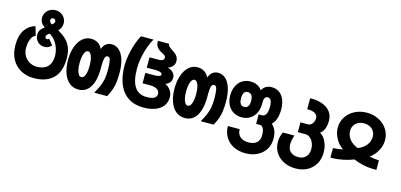

<svg xmlns="http://www.w3.org/2000/svg" viewBox="-81 -1309 4362 2090"><g transform="rotate(15 2100.0 -264.0)"><path d="M11.5 -279.5Q11.5 -389 55 -451.8Q98.5 -514.5 169.5 -534L199.5 -433.5Q167.5 -423 149.5 -380Q131.5 -337 131.5 -281.5Q131.5 -227.5 155.2 -188.8Q179 -150 217 -130.2Q255 -110.5 297 -110.5Q373.5 -110.5 416.2 -151.8Q459 -193 459 -275.5Q459 -320.5 443.8 -364.2Q428.5 -408 401.2 -442.5Q374 -477 340 -495Q320 -482.5 312.5 -473.8Q305 -465 305 -452.5Q305 -442 310.8 -435.8Q316.5 -429.5 327 -429.5Q334 -429.5 338.5 -432.2Q343 -435 348.5 -440.5L399.5 -378Q382.5 -359.5 363.8 -350.2Q345 -341 321 -341Q288.5 -341 263.8 -356Q239 -371 225.5 -396.2Q212 -421.5 212 -451Q212 -483.5 226.8 -504.5Q241.5 -525.5 270.5 -545.5Q215 -583 215 -641.5Q215 -674 231.2 -700.5Q247.5 -727 275.5 -742.5Q303.5 -758 338 -758Q370.5 -758 398.2 -742.5Q426 -727 442.2 -700.5Q458.5 -674 458.5 -642Q458.5 -614.5 448.5 -592.5Q438.5 -570.5 421 -555Q475.5 -523 511.5 -489Q547.5 -455 568.5 -404.5Q589.5 -354 589.5 -281.5Q589.5 -129 512 -55.8Q434.5 17.5 297.5 17.5Q213.5 17.5 148.5 -18.5Q83.5 -54.5 47.5 -121.8Q11.5 -189 11.5 -279.5ZM336.5 -598Q364.5 -616.5 364.5 -637Q364.5 -648.5 357.5 -657.5Q350.5 -666.5 335.5 -666.5Q320.5 -666.5 314 -657.8Q307.5 -649 307.5 -637Q307.5 -616.5 336.5 -598Z M607 -272.5Q607 -355 630 -420Q653 -485 695 -521.8Q737 -558.5 792 -558.5Q836 -558.5 869.8 -537Q903.5 -515.5 919.5 -476.5Q934 -518.5 961 -538.5Q988 -558.5 1024 -558.5Q1074 -558.5 1110.5 -523.8Q1147 -489 1166.2 -425.5Q1185.5 -362 1185.5 -277.5Q1185.5 -220 1180.2 -176.2Q1175 -132.5 1160.8 -90Q1146.5 -47.5 1120.5 0H975Q1006.5 -56.5 1022.8 -94.5Q1039 -132.5 1047 -175.2Q1055 -218 1055 -277.5Q1055 -342.5 1047 -381Q1039 -419.5 1014.5 -419.5Q991.5 -419.5 983.5 -390.2Q975.5 -361 975.5 -311V-272.5Q975.5 -184.5 955.5 -120.8Q935.5 -57 895.5 -22.5Q855.5 12 797 12Q739 12 696 -22.8Q653 -57.5 630 -121.8Q607 -186 607 -272.5ZM850.5 -271.5Q850.5 -317 843.2 -350.2Q836 -383.5 823 -400.8Q810 -418 793.5 -418Q777.5 -418 764.5 -400.5Q751.5 -383 744.2 -350Q737 -317 737 -271.5Q737 -226.5 744.2 -193.8Q751.5 -161 764.5 -143.8Q777.5 -126.5 794 -126.5Q820 -126.5 835.2 -164.5Q850.5 -202.5 850.5 -271.5Z M1216.5 -375.5Q1216.5 -430 1229.8 -498.2Q1243 -566.5 1264.5 -628Q1286 -689.5 1309 -725H1448.5Q1424 -685 1402.8 -626Q1381.5 -567 1368.8 -501Q1356 -435 1356 -375.5Q1356 -237 1400.8 -169.2Q1445.5 -101.5 1535 -101.5Q1592.5 -101.5 1620.8 -117.2Q1649 -133 1649 -167.5Q1649 -198.5 1620.8 -216.8Q1592.5 -235 1543 -235H1456.5V-352H1556.5Q1593 -352 1612 -359.5Q1631 -367 1631 -380Q1631 -394 1611 -402.5Q1591 -411 1556.5 -411H1456.5V-527.5H1560.5Q1588.5 -527.5 1603.8 -537.5Q1619 -547.5 1619 -566Q1619 -580.5 1608.8 -589.5Q1598.5 -598.5 1576.5 -609Q1552.5 -621.5 1536.5 -633.5Q1520.5 -645.5 1509 -668Q1497.5 -690.5 1497.5 -725H1624.5Q1624.5 -708 1636.5 -696Q1648.5 -684 1674.5 -667.5Q1698.5 -652 1713.8 -639.5Q1729 -627 1739.8 -607.2Q1750.5 -587.5 1750.5 -560Q1750.5 -530.5 1731.8 -506.8Q1713 -483 1678 -470.5Q1719 -459 1741 -435.5Q1763 -412 1763 -379.5Q1763 -348 1745.8 -325.5Q1728.5 -303 1697.5 -292.5Q1735 -276.5 1758.8 -241.5Q1782.5 -206.5 1782.5 -162.5Q1782.5 -107 1752.2 -66.2Q1722 -25.5 1665.5 -3.8Q1609 18 1532 18Q1431.5 18 1361 -27.5Q1290.5 -73 1253.5 -161.2Q1216.5 -249.5 1216.5 -375.5Z M1807 -272.5Q1807 -355 1830 -420Q1853 -485 1895 -521.8Q1937 -558.5 1992 -558.5Q2036 -558.5 2069.8 -537Q2103.5 -515.5 2119.5 -476.5Q2134 -518.5 2161 -538.5Q2188 -558.5 2224 -558.5Q2274 -558.5 2310.5 -523.8Q2347 -489 2366.2 -425.5Q2385.5 -362 2385.5 -277.5Q2385.5 -220 2380.2 -176.2Q2375 -132.5 2360.8 -90Q2346.5 -47.5 2320.5 0H2175Q2206.5 -56.5 2222.8 -94.5Q2239 -132.5 2247 -175.2Q2255 -218 2255 -277.5Q2255 -342.5 2247 -381Q2239 -419.5 2214.5 -419.5Q2191.5 -419.5 2183.5 -390.2Q2175.5 -361 2175.5 -311V-272.5Q2175.5 -184.5 2155.5 -120.8Q2135.5 -57 2095.5 -22.5Q2055.5 12 1997 12Q1939 12 1896 -22.8Q1853 -57.5 1830 -121.8Q1807 -186 1807 -272.5ZM2050.5 -271.5Q2050.5 -317 2043.2 -350.2Q2036 -383.5 2023 -400.8Q2010 -418 1993.5 -418Q1977.5 -418 1964.5 -400.5Q1951.5 -383 1944.2 -350Q1937 -317 1937 -271.5Q1937 -226.5 1944.2 -193.8Q1951.5 -161 1964.5 -143.8Q1977.5 -126.5 1994 -126.5Q2020 -126.5 2035.2 -164.5Q2050.5 -202.5 2050.5 -271.5Z M2474 -26H2607Q2607 28 2640.2 58.2Q2673.5 88.5 2736.5 88.5Q2795.5 88.5 2827.8 59Q2860 29.5 2860 -23.5Q2860 -75.5 2846.2 -101.8Q2832.5 -128 2808 -128H2765V-234.5H2801Q2831 -234.5 2846.8 -263Q2862.5 -291.5 2862.5 -345.5Q2862.5 -396.5 2849.8 -418.5Q2837 -440.5 2814 -440.5Q2795.5 -440.5 2783.5 -425.8Q2771.5 -411 2771.5 -376.5V-355.5Q2771.5 -298 2749.5 -252.5Q2727.5 -207 2687 -181.5Q2646.5 -156 2593 -156Q2539 -156 2498 -181Q2457 -206 2434.5 -251.2Q2412 -296.5 2412 -355.5Q2412 -415 2434 -461Q2456 -507 2496.2 -532.5Q2536.5 -558 2588.5 -558Q2631.5 -558 2664.5 -541.8Q2697.5 -525.5 2718 -494.5Q2737 -527.5 2764.2 -542.8Q2791.5 -558 2828 -558Q2877 -558 2913 -532.5Q2949 -507 2968.5 -459.8Q2988 -412.5 2988 -348.5Q2988 -287.5 2972.2 -242.2Q2956.5 -197 2929 -174Q2956.5 -150.5 2973 -113.5Q2989.5 -76.5 2989.5 -18Q2989.5 49 2956.8 101.2Q2924 153.5 2865.8 182.5Q2807.5 211.5 2733.5 211.5Q2656.5 211.5 2597.5 181.5Q2538.5 151.5 2506.2 97.5Q2474 43.5 2474 -26ZM2648 -355.5Q2648 -396.5 2632.5 -418Q2617 -439.5 2590 -439.5Q2562 -439.5 2548 -419.2Q2534 -399 2534 -355.5Q2534 -314.5 2548 -293.5Q2562 -272.5 2589 -272.5Q2648 -272.5 2648 -355.5Z M3044 -1.5Q3044 -31.5 3050.2 -56.8Q3056.5 -82 3070 -113H3200Q3189.5 -82 3185 -57.8Q3180.5 -33.5 3180.5 -10.5Q3180.5 45 3212.5 74Q3244.5 103 3302.5 103Q3335.5 103 3361.2 88.2Q3387 73.5 3401.5 46.5Q3416 19.5 3416 -16Q3416 -54.5 3402.5 -87.2Q3389 -120 3365.2 -139.2Q3341.5 -158.5 3312.5 -158.5H3227V-269H3305.5Q3329.5 -269 3346.2 -281.8Q3363 -294.5 3371.2 -314Q3379.5 -333.5 3379.5 -354.5Q3379.5 -390.5 3349.8 -408.8Q3320 -427 3261 -426.5V-550Q3339.5 -552 3398.5 -530.5Q3457.5 -509 3489.8 -466.8Q3522 -424.5 3522 -364.5Q3522 -312.5 3506.8 -274Q3491.5 -235.5 3462 -216.5Q3489.5 -200.5 3510.8 -170.8Q3532 -141 3544 -101Q3556 -61 3556 -15.5Q3556 56.5 3524 112.2Q3492 168 3434.8 199Q3377.5 230 3304.5 230Q3229 230 3169.8 200.8Q3110.5 171.5 3077.2 118.8Q3044 66 3044 -1.5Z M3751 -104Q3717.5 -126 3690.8 -160.5Q3664 -195 3648.8 -236.2Q3633.5 -277.5 3633.5 -318.5Q3633.5 -387 3669 -441.5Q3704.5 -496 3765.5 -527Q3826.5 -558 3900 -558Q3973.5 -558 4034.5 -527Q4095.5 -496 4131 -441.5Q4166.5 -387 4166.5 -318.5Q4166.5 -277.5 4151.2 -236.2Q4136 -195 4109.2 -160.5Q4082.5 -126 4049 -104Q4101 -93 4159 -90V16.5L4138.5 17Q4071 17 4009 3.5Q3947 -10 3899 -31Q3849 -10.5 3783.5 3.2Q3718 17 3657 17L3641 16.5V-90Q3699 -93 3751 -104ZM3900.5 -160Q3959.5 -182 3993.5 -224.5Q4027.5 -267 4027.5 -319.5Q4027.5 -355.5 4010.8 -382.5Q3994 -409.5 3965 -423.8Q3936 -438 3900 -438Q3864 -438 3835 -423.8Q3806 -409.5 3789.2 -382.8Q3772.5 -356 3772.5 -319.5Q3772.5 -267 3806.8 -224.5Q3841 -182 3900.5 -160Z"/></g></svg>

Font: JuliaMono ExtraBold
Style: Regular
Weight: 800
Monospace: yes
Designer: cormullion
Foundry: corm
Version: Version 0.055; ttfautohint (v1.8.4)